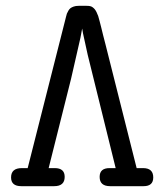

<svg xmlns="http://www.w3.org/2000/svg" viewBox="-20 -638 565 659"><path d="M18 -29Q18 -61 55 -61H75L204 -570Q205 -573 206.5 -580Q208 -587 209.5 -591Q211 -595 214.5 -601Q218 -607 222 -610Q226 -613 233 -615.5Q240 -618 250 -618H277Q284 -618 289 -617Q294 -616 298 -613Q302 -610 305 -606.5Q308 -603 311.5 -596Q315 -589 317 -583Q319 -577 322 -565Q325 -553 327.5 -543.5Q330 -534 334 -517Q338 -500 342 -486L449 -61H471Q506 -61 506 -29Q506 1 473 1H358Q322 1 322 -31Q322 -61 356 -61H377L281 -450L265 -523L262 -540L256 -508L224 -368L147 -61H168Q202 -61 202 -31Q202 1 166 1H53Q18 1 18 -29Z"/></svg>

Font: CMU Typewriter Text
Style: Regular
Weight: 500
Monospace: yes
Version: Version 0.7.0